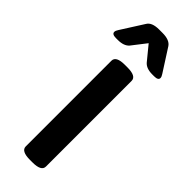

<svg xmlns="http://www.w3.org/2000/svg" viewBox="-244 -735 753 753"><g transform="rotate(45 132.5 -358.0)"><path d="M142.1 -717.8Q181.2 -717.8 194.8 -696.8L254.9 -603Q261.2 -593.8 261.2 -586.9Q261.2 -574.2 238.8 -574.2H228Q195.3 -574.2 180.2 -591.8L131.8 -650.9L85.9 -591.8Q70.8 -574.2 37.1 -574.2H26.9Q4.9 -574.2 4.9 -586.9Q4.9 -593.8 11.2 -603L70.8 -696.8Q83 -717.8 123 -717.8ZM140.1 -524.9Q189 -524.9 189 -499V-23.9Q189 2 140.1 2H126Q77.1 2 77.1 -23.9V-499Q77.1 -524.9 126 -524.9Z"/></g></svg>

Font: Asap Symbol
Style: Regular
Weight: 900
Designer: Tania Quindós, Elena González Miranda, Marcela Romero, Pablo Cosgaya
Foundry: Omnibus-Type
Version: Version 1.000;PS 001.000;hotconv 1.0.70;makeotf.lib2.5.58329